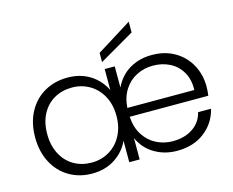

<svg xmlns="http://www.w3.org/2000/svg" viewBox="-106 -925 1323 1088"><g transform="rotate(-15 555.0 -381.0)"><path d="M1057 -248H596Q600 -184 629 -139.5Q658 -95 702.5 -73Q747 -51 796 -51Q868 -51 916 -84Q964 -117 977 -173H1053Q1034 -93 969 -42.5Q904 8 807 8Q733 8 674 -27.5Q615 -63 588 -126V0H527V-126Q500 -66 442.5 -29Q385 8 309 8Q234 8 174.5 -27Q115 -62 81.5 -126Q48 -190 48 -274Q48 -358 82 -421.5Q116 -485 176 -519.5Q236 -554 312 -554Q387 -554 443 -519Q499 -484 529 -423V-546H588V-422Q620 -488 677 -521Q734 -554 807 -554Q884 -554 941.5 -520Q999 -486 1030 -428.5Q1061 -371 1061 -302Q1061 -273 1057 -248ZM989 -300Q991 -362 965 -406Q939 -450 895 -472Q851 -494 797 -494Q745 -494 700.5 -471.5Q656 -449 628 -405Q600 -361 596 -300ZM525 -273Q525 -339 498 -389Q471 -439 424.5 -466Q378 -493 322 -493Q264 -493 218 -467Q172 -441 145.5 -391.5Q119 -342 119 -274Q119 -207 145.5 -156.5Q172 -106 218 -79.5Q264 -53 322 -53Q378 -53 424.5 -80Q471 -107 498 -157Q525 -207 525 -273ZM730 -707 525 -588V-642L730 -770Z"/></g></svg>

Font: Poppins-tnum Light
Style: Regular
Weight: 300
Designer: Ninad Kale (Devanagari), Jonny Pinhorn (Latin)
Foundry: Indian Type Foundry
Version: Version 4.004